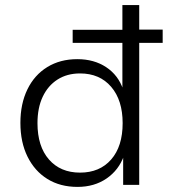

<svg xmlns="http://www.w3.org/2000/svg" viewBox="-20 -725 663 753"><path d="M284 8Q216 8 166 -23Q116 -54 88 -110.5Q60 -167 60 -243Q60 -318 87.5 -374.5Q115 -431 165.5 -462Q216 -493 283 -493Q349 -493 396.5 -461.5Q444 -430 463 -374H460V-557H265V-608H460V-705H526V-609H618V-557H526V0H463V-114H466Q446 -58 398 -25Q350 8 284 8ZM294 -48Q371 -48 416 -99.5Q461 -151 461 -242Q461 -332 416 -384.5Q371 -437 294 -437Q243 -437 205.5 -413Q168 -389 147.5 -345.5Q127 -302 127 -242Q127 -151 172 -99.5Q217 -48 294 -48Z"/></svg>

Font: Nunito Sans 9pt Light
Style: Regular
Weight: 300
Version: Version 3.101;gftools[0.9.27]